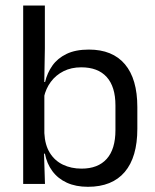

<svg xmlns="http://www.w3.org/2000/svg" viewBox="-20 -683 577 713"><path d="M306.5 10.7Q261.6 10.7 228.3 -4.5Q195.1 -19.7 174.5 -47.5Q153.9 -75.3 146.8 -112.3H120L144.7 -188.5Q146.9 -144.6 165.1 -115.3Q183.3 -86 213.9 -71.4Q244.4 -56.8 282.8 -56.8Q343.9 -56.8 376.3 -93Q408.7 -129.1 408.7 -199.9V-291.6Q408.7 -361 376.2 -397Q343.7 -433 281.7 -433Q244.7 -433 216 -418.6Q187.4 -404.2 168.8 -379.2Q150.2 -354.2 143.1 -321.8L124.3 -378.4H147.4Q155.2 -411.9 174.4 -439.2Q193.6 -466.5 227 -482.7Q260.4 -498.9 310 -498.9Q397.9 -498.9 444 -444.3Q490 -389.7 490 -285.4V-204.6Q490 -99.5 443.3 -44.4Q396.5 10.7 306.5 10.7ZM66.1 0V-662.5H146.6V-503.5L144.2 -363.5L144.7 -348.1V-143.9L143.3 -117.9L147 0Z"/></svg>

Font: Anek Bangla Medium
Style: Regular
Weight: 500
Designer: Sulekha Rajkumar (Bangla), Yesha Goshar (Latin)
Foundry: Ek Type
Version: Version 1.003